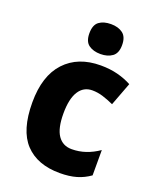

<svg xmlns="http://www.w3.org/2000/svg" viewBox="-144 -853 773 948"><g transform="rotate(20 242.5 -379.0)"><path d="M286 10Q168 10 104 -58Q40 -126 40 -272Q40 -412 108.5 -485.5Q177 -559 296 -559Q345 -559 385.5 -548.5Q426 -538 459 -520L413 -398Q382 -412 354.5 -420.5Q327 -429 299 -429Q253 -429 228 -389.5Q203 -350 203 -273Q203 -195 228.5 -158Q254 -121 301 -121Q339 -121 374.5 -133Q410 -145 443 -168V-35Q411 -12 373.5 -1Q336 10 286 10ZM274 -768Q312 -768 336 -750Q360 -732 360 -689Q360 -646 335.5 -628.5Q311 -611 274 -611Q236 -611 212 -628.5Q188 -646 188 -689Q188 -733 211.5 -750.5Q235 -768 274 -768Z"/></g></svg>

Font: Noto Sans Devanagari UI SemiCondensed ExtraBold
Style: Regular
Weight: 800
Width: 4
Designer: Jelle Bosma - Monotype Design Team
Foundry: Monotype Imaging Inc.
Version: Version 2.004; ttfautohint (v1.8.4.7-5d5b)